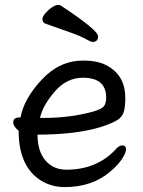

<svg xmlns="http://www.w3.org/2000/svg" viewBox="-20 -739 583 783"><path d="M155 -258Q266 -258 360 -284Q394 -294 403.5 -305.5Q413 -317 413 -341Q413 -422 318 -422Q252 -422 203.5 -366Q155 -310 143 -258ZM244 24Q191 24 148 -2Q56 -59 56 -206Q34 -223 34 -240Q34 -260 59 -260L64 -261Q78 -337 150.5 -414.5Q223 -492 319 -492Q383 -492 421 -469Q491 -428 491 -340Q491 -305 485 -283.5Q479 -262 458 -249Q437 -236 391 -221Q290 -190 133 -190Q133 -123 165 -85Q197 -47 251 -47Q374 -47 451 -129Q465 -146 478 -146Q494 -146 494 -130Q494 -117 479 -93Q464 -69 433 -42Q358 24 244 24ZM357 -568Q350 -568 329.5 -580Q309 -592 261.5 -608.5Q214 -625 164 -643Q153 -648 153 -661Q153 -671 165 -685Q177 -699 192 -709Q207 -719 216 -719Q223 -719 227 -717Q380 -616 380 -591Q380 -568 357 -568Z"/></svg>

Font: LXGW WenKai Lite Medium
Style: Regular
Weight: 500
Designer: LXGW / Fontworks Inc.
Foundry: LXGW / Fontworks Inc.
Version: Version 1.511; March 25, 2025